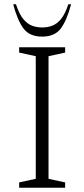

<svg xmlns="http://www.w3.org/2000/svg" viewBox="-20 -882 396 902"><path d="M70 0V-25L148 -42V-618L70 -635V-660H286V-635L208 -618V-42L286 -25V0ZM178 -710Q119 -710 90.5 -748Q62 -786 42 -862H55Q70 -816 89 -793Q108 -770 130 -761.5Q152 -753 178 -753Q204 -753 226 -761.5Q248 -770 267 -793Q286 -816 301 -862H314Q294 -786 265.5 -748Q237 -710 178 -710Z"/></svg>

Font: Spectral ExtraLight
Style: Regular
Weight: 275
Designer: Jean-Baptiste Levee
Foundry: Production Type
Version: Version 2.001